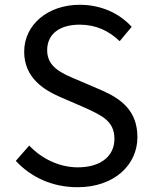

<svg xmlns="http://www.w3.org/2000/svg" viewBox="-20 -768 637 802"><path d="M304 14C457 14 554 -79 554 -195C554 -304 488 -355 402 -392L297 -437C240 -461 177 -487 177 -558C177 -626 229 -665 313 -665C381 -665 435 -639 480 -596L530 -656C478 -713 402 -748 313 -748C180 -748 81 -665 81 -552C81 -443 164 -392 231 -363L337 -317C406 -285 458 -262 458 -188C458 -116 401 -69 305 -69C229 -69 155 -104 102 -160L46 -96C110 -27 199 14 304 14Z"/></svg>

Font: Bithumb Trading Sans
Style: Regular
Weight: 400
Designer: HamHyungwon
Foundry: Bithumb
Version: Version 1.300;FEAKit 1.0